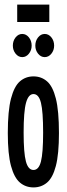

<svg xmlns="http://www.w3.org/2000/svg" viewBox="-20 -809 290 837"><path d="M126 8Q92 8 67 -13Q42 -34 28 -85.5Q14 -137 14 -229Q14 -326 28 -379.5Q42 -433 67 -454.5Q92 -476 126 -476Q160 -476 185 -454.5Q210 -433 223.5 -379.5Q237 -326 237 -229Q237 -137 223.5 -85.5Q210 -34 185 -13Q160 8 126 8ZM126 -68Q149 -68 158.5 -105Q168 -142 168 -231Q168 -323 158.5 -361Q149 -399 126 -399Q104 -399 93.5 -361Q83 -323 83 -231Q83 -142 93 -105Q103 -68 126 -68ZM77 -560Q60 -560 48 -575Q36 -590 36 -610Q36 -631 48 -646Q60 -661 77 -661Q94 -661 106 -646Q118 -631 118 -610Q118 -590 106 -575Q94 -560 77 -560ZM175 -560Q158 -560 146 -575Q134 -590 134 -610Q134 -631 146 -646Q158 -661 175 -661Q192 -661 204 -646Q216 -631 216 -610Q216 -590 204 -575Q192 -560 175 -560ZM55 -713V-789H195V-713Z"/></svg>

Font: Inconsolata UltraCondensed Bold
Style: Regular
Weight: 700
Width: 1
Monospace: yes
Designer: Raph Levien, Cyreal, Brenton Simpson
Foundry: Raph Levien, Cyreal, Google
Version: Version 3.001; ttfautohint (v1.8.2.53-6de2)